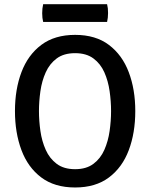

<svg xmlns="http://www.w3.org/2000/svg" viewBox="-20 -858 698 892"><path d="M49.5 -342Q49.5 -443 79.8 -523Q110 -603 172 -649.5Q234 -696 329 -696Q424.5 -696 486.2 -649.2Q548 -602.5 578.2 -522.5Q608.5 -442.5 608.5 -342Q608.5 -240.5 578.2 -160.2Q548 -80 486 -33.5Q424 13 329 13Q233.5 13 171.5 -33.8Q109.5 -80.5 79.5 -161Q49.5 -241.5 49.5 -342ZM161 -342Q161 -296.5 167.8 -249.2Q174.5 -202 192.5 -161.8Q210.5 -121.5 243.5 -96.8Q276.5 -72 329 -72Q381 -72 414 -96.8Q447 -121.5 464.8 -161.8Q482.5 -202 489.2 -249.2Q496 -296.5 496 -342Q496 -387.5 489.2 -434.8Q482.5 -482 464.8 -522Q447 -562 414 -586.5Q381 -611 329 -611Q276.5 -611 243.5 -586.5Q210.5 -562 192.5 -522Q174.5 -482 167.8 -434.8Q161 -387.5 161 -342ZM180.5 -756Q176 -774.5 176 -796.5Q176 -818.5 180.5 -838.5H477.5Q480 -828 481 -819.2Q482 -810.5 482 -797.5Q482 -775 477.5 -756Z"/></svg>

Font: Signika SC
Style: Regular
Weight: 400
Designer: Anna Giedryś
Foundry: Anna Giedryś
Version: Version 2.000; ttfautohint (v1.8.3) -l 8 -r 50 -G 200 -x 9 -